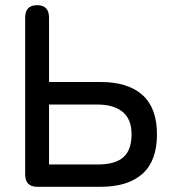

<svg xmlns="http://www.w3.org/2000/svg" viewBox="-20 -720 666 740"><path d="M124 0Q77 0 77 -48V-652Q77 -700 123 -700Q169 -700 169 -652V-404H367Q473 -404 529 -354Q585 -304 585 -202Q585 -100 529 -50Q473 0 367 0ZM169 -86H356Q424 -86 455.5 -114Q487 -142 487 -202Q487 -261 452.5 -289Q418 -317 356 -317H169Z"/></svg>

Font: Zen Maru Gothic Medium
Style: Regular
Weight: 500
Designer: Yoshimichi Ohira
Foundry: Positype
Version: Version 1.001